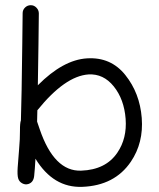

<svg xmlns="http://www.w3.org/2000/svg" viewBox="-20 -724 625 753"><path d="M62 -252Q64.9 -338.9 67.4 -552.7L68.8 -672.4Q68.8 -685.5 78.6 -694.8Q87.9 -703.6 100.8 -703.6Q113.8 -703.6 123 -693.8Q132.3 -684.1 132.3 -671.4L130.9 -552.2Q129.4 -450.2 128.4 -389.6Q227.5 -489.3 321 -495.1Q414.6 -501 471.4 -429.9Q528.3 -358.9 535.9 -261.5Q543.5 -164.1 493.2 -89.8Q429.7 3.9 302.7 8.8Q189 13.2 119.1 -101.6Q116.7 -59.1 114 -33.9Q111.3 -8.8 91.3 -2.4Q79.1 1.5 67.4 -4.9Q55.2 -11.2 51.3 -24.4Q47.4 -37.1 49.3 -66.9Q51.3 -96.7 54.9 -138.7Q58.6 -180.7 58.3 -211.2Q58.1 -241.7 62 -252ZM126.5 -291.5Q126 -268.6 125.5 -247.1Q128.9 -237.8 135.7 -217.3Q192.4 -50.8 298.3 -54.7Q395 -58.1 440.4 -125.5Q478.5 -181.6 472.7 -258.1Q466.8 -334.5 426.3 -385Q385.7 -435.5 327.1 -432.1Q234.9 -425.8 126.5 -291.5Z"/></svg>

Font: Chilanka
Style: Regular
Weight: 400
Designer: Santhosh Thottingal <santhosh.thottingal@gmail.com>
Foundry: Swathanthra Malayalam Computing(SMC)
Version: Version 1.3; 20181103